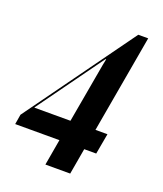

<svg xmlns="http://www.w3.org/2000/svg" viewBox="-140 -786 743 873"><g transform="rotate(20 232.0 -349.5)"><path d="M-9 -126 -1 -174 378 -699H426L343 -226H401L383 -126H325L303 0H183L205 -126ZM279 -544H276L48 -228V-226H222L273 -514Z"/></g></svg>

Font: Moniqa Black Ita Display
Style: Italic
Weight: 900
Italic angle: -10°
Designer: Rajesh Rajput
Foundry: Rajesh Rajput
Version: Version 1.000